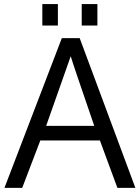

<svg xmlns="http://www.w3.org/2000/svg" viewBox="-20 -908 676 928"><path d="M1.5 0ZM203.1 -299.8H435.5Q332.5 -599.1 321.8 -636.2ZM1.5 0 278.8 -723.6H365.2L634.3 0H547.4L462.9 -229H174.8L87.4 0ZM375 -784.7V-888.2H450.7V-784.7ZM184.6 -784.7V-888.2H259.8V-784.7Z"/></svg>

Font: Oxygen
Style: Normal
Weight: 400
Designer: Vernon Adams
Foundry: Vernon Adams
Version: Version Release 0.2.2 webfont; ttfautohint (v0.8.52-bc40) -l